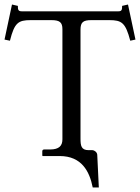

<svg xmlns="http://www.w3.org/2000/svg" viewBox="-34 -688 619 849"><path d="M322 -75V-557C322 -590 334 -599 370 -599H449C504 -599 521 -588 542 -508L565 -513L532 -668L506 -662C506 -646 505 -638 490 -638H62C46 -638 45 -646 45 -662L19 -668L-14 -513L10 -508C30 -588 47 -599 102 -599H193C229 -599 242 -590 242 -559V-72C242 -44 228 -27 187 -27H161C156 -27 153 -24 153 -19V0L155 2H230C327 2 362 70 376 141H403L396 -4C395 -16 382 -24 375 -24H358C325 -24 322 -44 322 -75Z"/></svg>

Font: Libertinus Serif Display
Style: Regular
Weight: 400
Designer: Philipp H. Poll
Foundry: Khaled Hosny
Version: Version 6.1